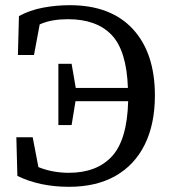

<svg xmlns="http://www.w3.org/2000/svg" viewBox="-20 -705 665 740"><path d="M47 -27 43 -176H106L128 -61Q155 -50 184.5 -44.5Q214 -39 245 -39Q353 -39 411.5 -102.5Q470 -166 474 -315H271L256 -223H205V-459H256L272 -366H473Q468 -510 410 -570.5Q352 -631 242 -631Q212 -631 185 -626.5Q158 -622 133 -611L111 -493H49L53 -643Q95 -666 146 -675.5Q197 -685 249 -685Q407 -685 492 -593Q577 -501 577 -337Q577 -227 538 -148Q499 -69 425 -27Q351 15 246 15Q133 15 47 -27Z"/></svg>

Font: Source Serif 4 SmText
Style: Regular
Weight: 400
Designer: Frank Grießhammer
Foundry: Adobe
Version: Version 4.005;hotconv 1.1.0;makeotfexe 2.6.0